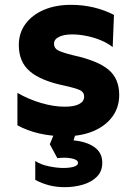

<svg xmlns="http://www.w3.org/2000/svg" viewBox="-20 -550 554 795"><path d="M249.6 14.2Q191.9 14.2 142 2.5Q92.1 -9.2 52.1 -31.2V-165.5Q97.5 -139.1 149.7 -123.7Q201.9 -108.2 248.4 -108.2Q287.2 -108.2 307.8 -119.1Q328.4 -129.9 328.4 -150.2Q328.4 -168.6 310.9 -176.8Q293.5 -185 246.4 -195.5Q150.4 -215.2 104.1 -254.2Q57.9 -293.2 57.9 -363.5Q57.9 -413.5 85.5 -450.9Q113.1 -488.4 161.8 -509.2Q210.4 -530 273.9 -530Q323.5 -530 369.1 -519Q414.6 -508 451.9 -488.1L446.6 -354.8Q427.4 -370.6 399.3 -382.5Q371.2 -394.4 339.7 -400.9Q308.1 -407.5 278.6 -407.5Q244.8 -407.5 224.2 -397.3Q203.6 -387.1 203.6 -368.8Q203.6 -350.4 220.3 -341.5Q237 -332.6 283.6 -321Q384.8 -298.8 429.2 -261.6Q473.6 -224.4 473.6 -157.2Q473.6 -105.5 445.3 -66.9Q417 -28.4 366.6 -7.1Q316.2 14.2 249.6 14.2ZM248.2 225Q212.5 225 182.5 217Q152.5 209 126 194.8V116.5Q148 131.5 181.8 138.5Q215.5 145.5 242.5 145.5Q268.2 145.5 285.6 140.3Q303 135.1 303 124.5Q303 111.1 275.9 105.8Q248.9 100.5 217.5 105L186.2 47.2L214 -20H300.8L284.5 31.2Q339.1 36.5 371.3 59.5Q403.5 82.5 403.5 124Q403.5 159.5 381.1 181.8Q358.8 204.1 323.1 214.6Q287.5 225 248.2 225Z"/></svg>

Font: Geologica-Sharp
Style: Regular
Weight: 100
Designer: Sindre Bremnes, Frode Helland
Foundry: Monokrom Skriftforlag AS
Version: Version 1.010;gftools[0.9.28]